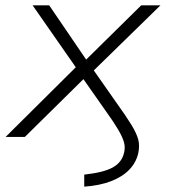

<svg xmlns="http://www.w3.org/2000/svg" viewBox="-20 -512 633 718"><path d="M295 186V141Q368 133 402 114Q436 95 444 59Q449 39 443.5 19.5Q438 0 421.5 -28Q405 -56 374 -99L292 -216L293 -217L73 0H1L271 -268L277 -241L102 -492H164L303 -288H301L508 -492H580L326 -244L320 -264L416 -127Q452 -77 471.5 -45Q491 -13 497 10Q503 33 497 61Q489 96 463.5 122.5Q438 149 395.5 165.5Q353 182 295 186Z"/></svg>

Font: Nunito Sans 7pt SemiExpanded ExtraLight
Style: Italic
Weight: 250
Width: 6
Italic angle: -9°
Designer: Vernon Adams
Foundry: Vernon Adams
Version: Version 3.101;gftools[0.9.27]